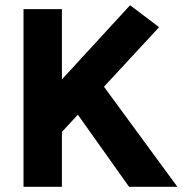

<svg xmlns="http://www.w3.org/2000/svg" viewBox="-20 -715 699 735"><path d="M217 -680V-411L478 -695L589 -611L378 -383L659 0H474L278 -276L217 -210V0H70V-680Z"/></svg>

Font: Palanquin Dark Medium
Style: Regular
Weight: 500
Designer: Pria Ravichandran
Version: Version 1.001